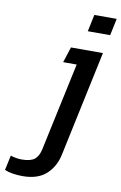

<svg xmlns="http://www.w3.org/2000/svg" viewBox="-209 -717 634 1006"><g transform="rotate(10 108.5 -214.5)"><path d="M190 -573 209 -663H328L309 -573ZM-15 234Q-73 234 -111 218L-94 139Q-79 144 -63.5 146.5Q-48 149 -35 149Q12 149 33.5 132Q55 115 63 76L163 -391H91L118 -474H288L169 86Q155 153 110 193.5Q65 234 -15 234Z"/></g></svg>

Font: Kanit
Style: Italic
Weight: 400
Italic angle: -12°
Designer: Katatrad Team
Foundry: CadsonDemak
Version: Version 2.000; ttfautohint (v1.8.3)